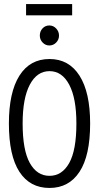

<svg xmlns="http://www.w3.org/2000/svg" viewBox="-20 -919 490 950"><path d="M225 11Q128 11 76 -69Q24 -149 24 -308Q24 -462 76 -544.5Q128 -627 225 -627Q321 -627 373.5 -544.5Q426 -462 426 -308Q426 -149 373.5 -69Q321 11 225 11ZM225 -49Q287 -49 322.5 -112.5Q358 -176 358 -308Q358 -433 322.5 -500Q287 -567 225 -567Q163 -567 127.5 -500Q92 -433 92 -308Q92 -176 127.5 -112.5Q163 -49 225 -49ZM224 -694Q205 -694 191 -708.5Q177 -723 177 -743Q177 -764 190.5 -778.5Q204 -793 224 -793Q244 -793 258 -778Q272 -763 272 -743Q272 -723 258 -708.5Q244 -694 224 -694ZM109 -843V-899H337V-843Z"/></svg>

Font: Inconsolata SemiCondensed
Style: Regular
Weight: 400
Width: 4
Monospace: yes
Designer: Raph Levien, Cyreal, Brenton Simpson
Foundry: Raph Levien, Cyreal, Google
Version: Version 3.001; ttfautohint (v1.8.2.53-6de2)